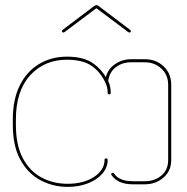

<svg xmlns="http://www.w3.org/2000/svg" viewBox="-20 -719 728 749"><path d="M244 10Q186 10 137 -16.5Q88 -43 59 -96.5Q30 -150 30 -232V-253Q30 -331 57 -385.5Q84 -440 132 -469Q180 -498 241 -498Q300 -498 335 -477Q370 -456 393 -418Q401 -450 429 -469Q457 -488 491 -488H545Q589 -488 618.5 -460Q648 -432 648 -388V-95Q648 -52 617.5 -26Q587 0 545 0H498Q440 0 415 -36Q413 -39 414.5 -42Q416 -45 420 -45Q424 -45 425 -42Q445 -12 498 -12H545Q583 -12 609.5 -34Q636 -56 636 -95V-388Q636 -427 609.5 -451.5Q583 -476 545 -476H491Q457 -476 432 -457Q407 -438 402 -403Q412 -383 412 -357Q412 -351 406 -351Q400 -351 400 -357Q400 -379 391 -397Q372 -438 337.5 -462Q303 -486 241 -486Q153 -486 97.5 -425Q42 -364 42 -253V-232Q42 -153 69 -102Q96 -51 142 -26.5Q188 -2 244 -2Q306 -2 347 -29Q388 -56 388 -96Q388 -101 394 -101Q400 -101 400 -95Q400 -66 379.5 -42Q359 -18 323.5 -4Q288 10 244 10ZM223 -594Q219 -598 225 -603L348 -696Q353 -699 356 -699Q360 -699 364 -696L487 -603Q493 -598 489 -594Q485 -590 480 -594L356 -687L232 -594Q227 -590 223 -594Z"/></svg>

Font: Moirai One
Style: Regular
Weight: 400
Designer: Jiyeon Park
Foundry: JAMO
Version: Version 1.000; ttfautohint (v1.8.4.7-5d5b);gftools[0.9.29]